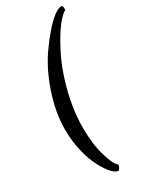

<svg xmlns="http://www.w3.org/2000/svg" viewBox="-219 -783 769 961"><g transform="rotate(-30 165.5 -302.0)"><path d="M158.2 126Q144.5 126 124 105Q103.5 84 81.1 41Q59.6 2 44.9 -59.1Q30.3 -120.1 30.3 -185.5Q30.3 -253.9 47.4 -324.2Q64.5 -394.5 92.8 -458.5Q121.1 -522.5 154.3 -569.3Q185.5 -614.3 216.8 -650.4Q248 -686.5 275.9 -708.5Q303.7 -730.5 324.2 -730.5Q331.1 -730.5 331.1 -710.9V-705.1Q331.1 -703.1 329.1 -703.1Q300.8 -687.5 264.2 -634.3Q227.5 -581.1 193.4 -507.8Q170.9 -459 152.3 -398.4Q133.8 -337.9 123 -273.9Q112.3 -210 112.3 -149.4Q112.3 -55.7 132.8 14.6Q153.3 84 173.8 97.7V103.5Q172.9 109.4 168 117.7Q163.1 126 158.2 126Z"/></g></svg>

Font: Crimson Text SemiBold
Style: Italic
Weight: 600
Italic angle: -11°
Designer: Sebastian Kosch
Foundry: Sebastian Kosch
Version: Version 1.100; ttfautohint (v1.8.4)